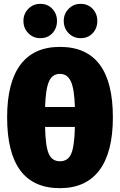

<svg xmlns="http://www.w3.org/2000/svg" viewBox="-20 -960 625 1000"><path d="M189.9 -761.2Q152.8 -761.2 127.4 -787.1Q102.1 -813 102.1 -851.1Q102.1 -888.2 127.4 -914.1Q152.8 -939.9 189.9 -939.9Q228 -939.9 252.4 -914.1Q276.9 -888.2 276.9 -851.1Q276.9 -812.5 252.7 -786.9Q228.5 -761.2 189.9 -761.2ZM399.9 -761.2Q362.8 -761.2 337.4 -787.1Q312 -813 312 -851.1Q312 -888.2 337.4 -914.1Q362.8 -939.9 399.9 -939.9Q438 -939.9 462.4 -914.1Q486.8 -888.2 486.8 -851.1Q486.8 -812.5 462.6 -786.9Q438.5 -761.2 399.9 -761.2ZM292 -715.8Q567.9 -715.8 567.9 -349.1Q567.9 -167 497.8 -73.5Q427.7 20 292 20Q17.1 20 17.1 -349.1Q17.1 -530.8 86.7 -623.3Q156.2 -715.8 292 -715.8ZM214.8 -402.8H370.1Q367.2 -497.1 349.1 -536.1Q331.1 -575.2 292 -575.2Q252.9 -575.2 235.4 -536.4Q217.8 -497.6 214.8 -402.8ZM292 -120.1Q334 -120.1 350.8 -158.9Q367.7 -197.8 370.1 -298.8H214.8Q216.8 -198.2 233.9 -159.2Q251 -120.1 292 -120.1Z"/></svg>

Font: Fira Sans Compressed Heavy
Style: Regular
Weight: 900
Width: 1
Designer: Carrois Corporate & Edenspiekermann AG
Foundry: Carrois Corporate GbR & Edenspiekermann AG
Version: Version 4.203;PS 004.203;hotconv 1.0.88;makeotf.lib2.5.64775